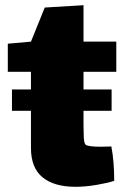

<svg xmlns="http://www.w3.org/2000/svg" viewBox="-20 -672 479 738"><path d="M301 -396V-328H409V-246H301V-190Q301 -168 302 -145Q303 -122 309 -116Q318 -108 368 -108L408 -109Q419 -52 419 23Q396 31 352.5 38.5Q309 46 270 46Q188 46 143.5 9.5Q99 -27 99 -103V-246H26V-328H99V-396H10V-504L99 -512L152 -643L301 -652V-512H427V-396Z"/></svg>

Font: Lalezar
Style: Bold
Weight: 700
Designer: Borna Izadpanah
Foundry: Borna Izadpanah
Version: Version 1.003;January 24, 2021;FontCreator 13.0.0.2683 64-bi